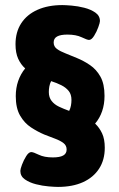

<svg xmlns="http://www.w3.org/2000/svg" viewBox="-20 -728 469 755"><path d="M208 7Q196 7 171.5 5Q147 3 121.5 -3.5Q96 -10 78 -22.5Q60 -35 60 -56Q60 -63 66.5 -80.5Q73 -98 83 -114Q93 -130 103 -130Q111 -130 132.5 -119.5Q154 -109 188 -109Q215 -109 228.5 -116.5Q242 -124 242 -140Q242 -156 229.5 -165.5Q217 -175 197 -182.5Q177 -190 154 -199Q128 -210 102 -227Q76 -244 59 -273.5Q42 -303 42 -350Q42 -382 51.5 -409.5Q61 -437 79 -459Q62 -474 51.5 -497Q41 -520 41 -554Q41 -602 63.5 -636.5Q86 -671 127.5 -689.5Q169 -708 225 -708Q237 -708 261.5 -706Q286 -704 311.5 -697.5Q337 -691 355 -678.5Q373 -666 373 -645Q373 -639 366.5 -621Q360 -603 350 -587Q340 -571 330 -571Q323 -571 301 -581.5Q279 -592 245 -592Q218 -592 204.5 -584.5Q191 -577 191 -561Q191 -545 204 -535.5Q217 -526 238 -518Q259 -510 282 -500Q309 -489 334 -472Q359 -455 375 -426.5Q391 -398 391 -351Q391 -318 381.5 -290.5Q372 -263 354 -242Q371 -226 381.5 -203.5Q392 -181 392 -147Q392 -99 369.5 -64.5Q347 -30 306 -11.5Q265 7 208 7ZM252 -292Q257 -302 259 -313Q261 -324 261 -335Q261 -357 250 -370.5Q239 -384 221 -393Q203 -402 181 -409Q176 -399 174 -388Q172 -377 172 -366Q172 -345 183 -331Q194 -317 212 -308.5Q230 -300 252 -292Z"/></svg>

Font: Asap
Style: Regular
Weight: 400
Designer: Pablo Cosgaya
Foundry: Omnibus-Type
Version: Version 3.001